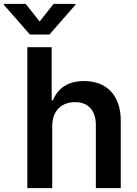

<svg xmlns="http://www.w3.org/2000/svg" viewBox="-75 -971 708 991"><path d="M548.3 0H419.7V-327.4Q419.7 -353.3 413 -374.6Q406.2 -396 392.9 -411.4Q379.6 -426.8 359.6 -435.4Q339.5 -443.9 312.5 -443.9Q287.6 -443.9 266.2 -436.3Q244.7 -428.6 228.7 -413.2Q212.7 -397.7 203.7 -374.3Q194.6 -350.9 194.6 -319.6V0H66.1V-727.3H191.8V-452.8H198.2Q216.3 -499.3 256.2 -525.9Q296.2 -552.6 360.4 -552.6Q401.3 -552.6 435.9 -539.8Q470.5 -527 495.4 -501.4Q520.2 -475.9 534.3 -437.3Q548.3 -398.8 548.3 -347.3ZM180 -792.6H79.5L-55 -946V-951H57.5L129.6 -860.1L201.7 -951H314.3V-946Z"/></svg>

Font: Linik Sans SemiBold
Style: Regular
Weight: 600
Designer: Fonts by Rasmus Andersson / Changes by Cristiano Sobral with parts from Marc Monis
Foundry: rsms
Version: Version 3.020; ttfautohint (v1.6)